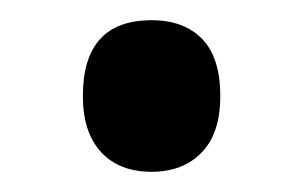

<svg xmlns="http://www.w3.org/2000/svg" viewBox="-20 -157 300 190"><path d="M130 13Q98 13 80 -6.5Q62 -26 62 -62Q62 -137 130 -137Q162 -137 180 -118.5Q198 -100 198 -62Q198 -25 179.5 -6Q161 13 130 13Z"/></svg>

Font: Noto Sans Tamil ExtraCondensed SemiBold
Style: Regular
Weight: 600
Width: 2
Designer: Jelle Bosma - Monotype Design Team
Foundry: Monotype Imaging Inc.
Version: Version 2.004; ttfautohint (v1.8.4.7-5d5b)